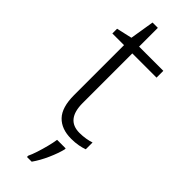

<svg xmlns="http://www.w3.org/2000/svg" viewBox="-290 -679 919 919"><g transform="rotate(45 170.0 -219.0)"><path d="M238 -38Q260 -38 280.5 -41.5Q301 -45 315 -50V-4Q299 2 277.5 6Q256 10 230 10Q164 10 128 -27.5Q92 -65 92 -148V-486H13V-518L92 -536L112 -659H148V-532H312V-486H148V-150Q148 -38 238 -38ZM244 61V68Q236 101 217 144Q198 187 174 221H142V212Q150 196 159 168.5Q168 141 175.5 111.5Q183 82 186 61Z"/></g></svg>

Font: BC Sans Light
Style: Regular
Weight: 300
Designer: Monotype Design Team
Foundry: Monotype Imaging Inc.
Version: Version 2.000;GOOG;noto-source:20170915:90ef993387c0